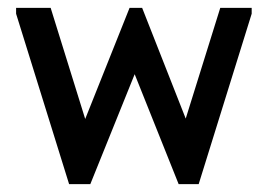

<svg xmlns="http://www.w3.org/2000/svg" viewBox="-20 -466 682 489"><path d="M21 -431V-446H109L197 -163L310 -446H342L453 -164L541 -446H621V-431L486 3H435L323 -277L210 3H156Z"/></svg>

Font: Tilda Sans Medium
Style: Regular
Weight: 500
Designer: ParaType Ltd
Foundry: ParaType Ltd
Version: Version 1.009